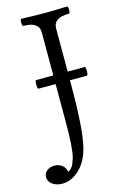

<svg xmlns="http://www.w3.org/2000/svg" viewBox="-173 -723 624 984"><g transform="rotate(-15 139.0 -230.5)"><path d="M30.8 205.1Q-0.5 205.1 -21.2 189.9Q-42 174.8 -42 150.9Q-42 131.3 -25.9 118.2Q-9.8 105 14.2 105Q38.1 105 55.4 119.1Q72.8 133.3 74.2 153.8Q84 149.9 92 141.8Q100.1 133.8 105.7 119.9Q111.3 106 115.5 92.5Q119.6 79.1 122.1 56.9Q124.5 34.7 126 17.8Q127.4 1 127.9 -28.1Q128.4 -57.1 128.7 -75.4Q128.9 -93.8 128.9 -127V-296.9H39.1Q32.2 -296.9 32.2 -319.8Q32.2 -342.8 39.1 -342.8H128.9V-571.8Q128.9 -627.9 45.9 -627.9Q40 -627.9 40 -647Q40 -666 45.9 -666Q107.4 -663.1 167 -663.1Q228 -663.1 288.1 -666Q293.9 -666 294.2 -647Q294.4 -627.9 288.1 -627.9Q205.1 -627.9 205.1 -571.8V-342.8H295.9Q299.3 -342.8 300.5 -331.3Q301.8 -319.8 300.3 -308.3Q298.8 -296.9 294.9 -296.9H205.1Q205.1 -138.7 197.5 -49.3Q189.9 40 171.9 87.9Q152.8 139.6 114 172.4Q75.2 205.1 30.8 205.1Z"/></g></svg>

Font: Junicode SmCond
Style: Regular
Weight: 400
Width: 4
Designer: Peter S. Baker
Version: Version 2.206